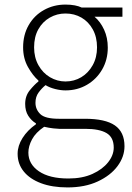

<svg xmlns="http://www.w3.org/2000/svg" viewBox="-20 -563 577 839"><path d="M275 256Q208 256 159 237.5Q110 219 83.5 186Q57 153 57 109Q57 74 78.5 40Q100 6 137 -20V-24Q117 -36 103.5 -57Q90 -78 90 -109Q90 -144 110.5 -169Q131 -194 148 -207V-211Q123 -233 102 -270.5Q81 -308 81 -356Q81 -411 105.5 -453.5Q130 -496 172.5 -519.5Q215 -543 266 -543Q289 -543 307 -539.5Q325 -536 337 -530H515V-490H393Q419 -468 435 -433Q451 -398 451 -355Q451 -302 426.5 -259.5Q402 -217 360 -192.5Q318 -168 266 -168Q245 -168 221 -174Q197 -180 179 -191Q162 -177 148.5 -158.5Q135 -140 135 -114Q135 -85 156 -64.5Q177 -44 237 -44H351Q440 -44 482 -15Q524 14 524 76Q524 122 493.5 163Q463 204 407 230Q351 256 275 256ZM266 -207Q304 -207 335 -225.5Q366 -244 385 -278Q404 -312 404 -356Q404 -401 385.5 -434.5Q367 -468 336 -486Q305 -504 266 -504Q229 -504 197.5 -486Q166 -468 147.5 -435Q129 -402 129 -356Q129 -312 148 -278Q167 -244 198.5 -225.5Q230 -207 266 -207ZM279 217Q340 217 384 197Q428 177 452.5 146Q477 115 477 82Q477 37 445.5 18.5Q414 0 353 0H239Q231 0 213 -2Q195 -4 173 -9Q136 16 120 46Q104 76 104 104Q104 154 150 185.5Q196 217 279 217Z"/></svg>

Font: Noto Sans JP ExtraLight
Style: Regular
Weight: 250
Designer: Ryoko NISHIZUKA  (kana, bopomofo & ideographs); Paul D. Hunt (Latin, Greek & Cyrillic); Sandoll Communications , Soo-you
Foundry: Adobe
Version: Version 2.004-H2;hotconv 1.0.118;makeotfexe 2.5.65603